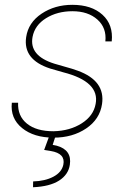

<svg xmlns="http://www.w3.org/2000/svg" viewBox="-20 -558 527 792"><path d="M374.5 -129.4Q392.1 -221.2 240.7 -259.8L186.5 -275.4Q74.2 -312 87.9 -404.8Q96.7 -464.8 151.4 -501.5Q206.1 -538.1 278.3 -538.1Q357.9 -538.1 402.8 -497.1Q447.8 -456.1 440.9 -387.2H414.6Q420.4 -442.9 381.8 -477.3Q343.3 -511.7 278.8 -511.7Q216.3 -511.7 169.9 -482.9Q123.5 -454.1 114.3 -405.8Q99.6 -328.1 204.1 -295.4L276.9 -274.4L301.3 -266.1Q415 -224.6 400.9 -128.9Q391.6 -65.9 335.4 -28.1Q279.3 9.8 201.2 9.8Q119.6 9.8 70.8 -30Q22 -69.8 28.8 -134.3H54.7Q52.2 -79.6 91.1 -48.1Q129.9 -16.6 200.7 -16.6Q268.1 -18.1 316.9 -49.1Q365.7 -80.1 374.5 -129.4ZM209.5 2 197.3 39.6 213.9 43Q277.3 60.5 268.1 121.6Q262.2 162.1 223.9 186.8Q185.5 211.4 116.2 214.4L116.7 190.4Q166 189 200.2 170.9Q234.4 152.8 241.2 121.6Q251 75.2 189.5 64.9L162.1 60.5L183.6 2Z"/></svg>

Font: Roboto Thin
Style: Italic
Weight: 250
Italic angle: -12°
Designer: Google
Version: Version 2.134; 2016